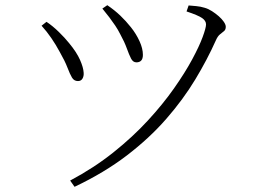

<svg xmlns="http://www.w3.org/2000/svg" viewBox="-20 -696 1040 739"><path d="M374 -663 393 -676Q421 -657 443 -636Q465 -615 484 -591Q504 -566 517 -537.5Q530 -509 530 -485Q530 -470 523.5 -463Q517 -456 505 -456Q492 -456 484.5 -470.5Q477 -485 468 -510Q459 -535 443 -564Q434 -582 423.5 -597.5Q413 -613 401 -629Q389 -645 374 -663ZM267 23 250 -1Q342 -50 416.5 -109.5Q491 -169 549 -232Q607 -295 649.5 -355.5Q692 -416 719.5 -467Q747 -518 760 -553.5Q773 -589 773 -602Q773 -616 758 -626.5Q743 -637 698 -652L706 -675Q718 -674 735 -672.5Q752 -671 768 -666Q782 -662 796 -653Q810 -644 822 -633.5Q834 -623 841.5 -612Q849 -601 849 -593Q849 -582 842.5 -576.5Q836 -571 827 -564Q818 -557 811 -541Q778 -467 731.5 -390Q685 -313 620 -238.5Q555 -164 468 -97.5Q381 -31 267 23ZM140 -597 159 -612Q183 -596 206.5 -573Q230 -550 246 -530Q275 -495 288 -465.5Q301 -436 302 -416Q303 -403 297.5 -393.5Q292 -384 280 -384Q265 -384 257 -397.5Q249 -411 239.5 -436Q230 -461 210 -496Q195 -524 177.5 -549.5Q160 -575 140 -597Z"/></svg>

Font: Noto Serif HK
Style: Regular
Weight: 200
Designer: Ryoko NISHIZUKA 西塚涼子 (kana & ideographs); Frank Grießhammer (Latin, Greek & Cyrillic); Wenlong ZHANG 张文龙 (bopomofo); San
Foundry: Adobe
Version: Version 2.001;hotconv 1.1.0;makeotfexe 2.6.0